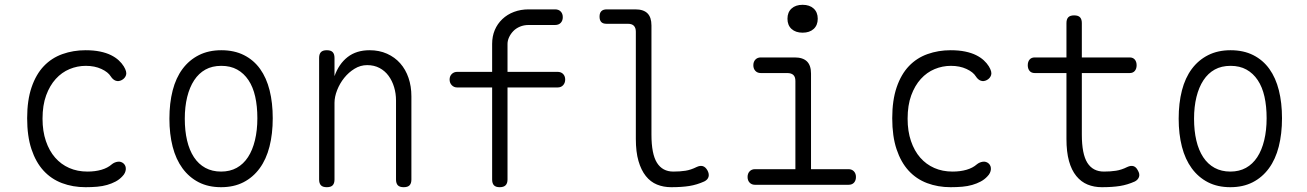

<svg xmlns="http://www.w3.org/2000/svg" viewBox="-20 -769 5440 799"><path d="M93 -277Q93 -352 111.5 -406Q130 -460 162.5 -494Q195 -528 240 -544Q285 -560 336 -560Q370 -560 396.5 -554.5Q423 -549 442 -539.5Q461 -530 474 -518Q487 -506 495 -493Q509 -470 504.5 -456.5Q500 -443 487 -436Q474 -429 462 -433Q450 -437 441 -451Q430 -469 402 -482Q374 -495 337 -495Q302 -495 269.5 -481.5Q237 -468 212 -440.5Q187 -413 172 -372Q157 -331 157 -275Q157 -223 171 -182Q185 -141 209.5 -113Q234 -85 268 -70Q302 -55 344 -55Q376 -55 402 -62.5Q428 -70 445 -85Q456 -94 470 -96Q484 -98 495 -88Q500 -83 502 -77Q504 -71 503.5 -64Q503 -57 499.5 -49.5Q496 -42 489 -35Q477 -22 461 -13.5Q445 -5 426 0.5Q407 6 384.5 8Q362 10 336 10Q283 10 238 -7Q193 -24 161 -59Q129 -94 111 -148Q93 -202 93 -277Z M900 10Q847 10 807 -10.5Q767 -31 739.5 -68.5Q712 -106 698.5 -158.5Q685 -211 685 -275Q685 -340 698.5 -392.5Q712 -445 739.5 -482Q767 -519 807.5 -539.5Q848 -560 901 -560Q955 -560 995.5 -539.5Q1036 -519 1062.5 -482Q1089 -445 1102 -393Q1115 -341 1115 -277Q1115 -212 1101.5 -159Q1088 -106 1060.5 -68.5Q1033 -31 993 -10.5Q953 10 900 10ZM900 -55Q937 -55 965 -70.5Q993 -86 1012 -115Q1031 -144 1041 -185.5Q1051 -227 1051 -277Q1051 -327 1042 -367Q1033 -407 1014 -435.5Q995 -464 967 -479.5Q939 -495 901 -495Q863 -495 835 -479.5Q807 -464 788 -435Q769 -406 759 -365.5Q749 -325 749 -275Q749 -225 758.5 -184.5Q768 -144 787 -115Q806 -86 834.5 -70.5Q863 -55 900 -55Z M1372 -341V-22Q1372 -6 1364.5 2Q1357 10 1340 10Q1323 10 1315.5 2Q1308 -6 1308 -22V-528Q1308 -544 1315.5 -552Q1323 -560 1340 -560Q1357 -560 1364.5 -552Q1372 -544 1372 -528V-452Q1390 -503 1426.5 -531.5Q1463 -560 1518 -560Q1558 -560 1590.5 -545.5Q1623 -531 1645.5 -505.5Q1668 -480 1680 -445Q1692 -410 1692 -368V-22Q1692 -6 1684.5 2Q1677 10 1660 10Q1643 10 1635.5 2Q1628 -6 1628 -22V-351Q1628 -380 1620 -406.5Q1612 -433 1597 -453.5Q1582 -474 1559.5 -486Q1537 -498 1508 -498Q1480 -498 1455.5 -483Q1431 -468 1412.5 -445Q1394 -422 1383 -394Q1372 -366 1372 -341Z M2300 -405H2092V-22Q2092 -6 2084 2Q2076 10 2059.5 10Q2043 10 2035.5 2Q2028 -6 2028 -22V-405H1883Q1869 -405 1860 -414.5Q1851 -424 1851 -438Q1851 -452 1860 -461Q1869 -470 1883 -470H2028V-586Q2028 -618 2039 -644Q2050 -670 2070.5 -689.5Q2091 -709 2119 -719.5Q2147 -730 2180 -730H2290Q2305 -730 2313.5 -721Q2322 -712 2322 -697.5Q2322 -683 2313.5 -674Q2305 -665 2290 -665H2180Q2160 -665 2143.5 -658Q2127 -651 2116 -639.5Q2105 -628 2098.5 -614Q2092 -600 2092 -586V-470H2300Q2315 -470 2323.5 -461Q2332 -452 2332 -438Q2332 -424 2323.5 -414.5Q2315 -405 2300 -405Z M2691 -209Q2691 -128 2714 -91.5Q2737 -55 2782 -55Q2810 -55 2832.5 -58.5Q2855 -62 2879 -74Q2894 -81 2905 -77.5Q2916 -74 2924 -60Q2932 -45 2928.5 -33Q2925 -21 2911 -14Q2880 0 2848.5 5Q2817 10 2773 10Q2741 10 2714 -1Q2687 -12 2667.5 -36.5Q2648 -61 2637 -99Q2626 -137 2626 -191V-637Q2626 -653 2618 -661.5Q2610 -670 2593 -670H2504Q2489 -670 2482 -677.5Q2475 -685 2475 -700Q2475 -715 2482.5 -722.5Q2490 -730 2505 -730H2624Q2658 -730 2674.5 -713.5Q2691 -697 2691 -663Z M3511 -65Q3525 -65 3533.5 -56Q3542 -47 3542 -32.5Q3542 -18 3534 -9Q3526 0 3511 0H3122Q3108 0 3099.5 -9Q3091 -18 3091 -32.5Q3091 -47 3099.5 -56Q3108 -65 3122 -65H3290V-432Q3290 -449 3281.5 -457Q3273 -465 3256 -465H3146Q3132 -465 3123.5 -474Q3115 -483 3115 -497.5Q3115 -512 3123.5 -521Q3132 -530 3146 -530H3287Q3321 -530 3338 -513.5Q3355 -497 3355 -463V-65ZM3320 -633Q3291 -633 3274 -648.5Q3257 -664 3257 -691Q3257 -718 3274 -733.5Q3291 -749 3320 -749Q3349 -749 3366 -733.5Q3383 -718 3383 -691Q3383 -664 3366 -648.5Q3349 -633 3320 -633Z M3693 -277Q3693 -352 3711.5 -406Q3730 -460 3762.5 -494Q3795 -528 3840 -544Q3885 -560 3936 -560Q3970 -560 3996.5 -554.5Q4023 -549 4042 -539.5Q4061 -530 4074 -518Q4087 -506 4095 -493Q4109 -470 4104.5 -456.5Q4100 -443 4087 -436Q4074 -429 4062 -433Q4050 -437 4041 -451Q4030 -469 4002 -482Q3974 -495 3937 -495Q3902 -495 3869.5 -481.5Q3837 -468 3812 -440.5Q3787 -413 3772 -372Q3757 -331 3757 -275Q3757 -223 3771 -182Q3785 -141 3809.5 -113Q3834 -85 3868 -70Q3902 -55 3944 -55Q3976 -55 4002 -62.5Q4028 -70 4045 -85Q4056 -94 4070 -96Q4084 -98 4095 -88Q4100 -83 4102 -77Q4104 -71 4103.5 -64Q4103 -57 4099.5 -49.5Q4096 -42 4089 -35Q4077 -22 4061 -13.5Q4045 -5 4026 0.5Q4007 6 3984.5 8Q3962 10 3936 10Q3883 10 3838 -7Q3793 -24 3761 -59Q3729 -94 3711 -148Q3693 -202 3693 -277Z M4681 -530Q4695 -530 4702.5 -521Q4710 -512 4710 -497.5Q4710 -483 4702.5 -474Q4695 -465 4681 -465H4482V-209Q4482 -128 4505 -91.5Q4528 -55 4574 -55Q4601 -55 4624 -58.5Q4647 -62 4671 -74Q4686 -81 4697 -77.5Q4708 -74 4715 -60Q4724 -45 4720 -33Q4716 -21 4703 -14Q4672 0 4640.5 5Q4609 10 4565 10Q4533 10 4506 -1Q4479 -12 4459 -36.5Q4439 -61 4428.5 -99Q4418 -137 4418 -191V-465H4286Q4272 -465 4264.5 -474Q4257 -483 4257 -497.5Q4257 -512 4264.5 -521Q4272 -530 4286 -530H4418V-673Q4418 -689 4425.5 -697Q4433 -705 4450 -705Q4467 -705 4474.5 -697Q4482 -689 4482 -673V-530Z M5100 10Q5047 10 5007 -10.5Q4967 -31 4939.5 -68.5Q4912 -106 4898.5 -158.5Q4885 -211 4885 -275Q4885 -340 4898.5 -392.5Q4912 -445 4939.5 -482Q4967 -519 5007.5 -539.5Q5048 -560 5101 -560Q5155 -560 5195.5 -539.5Q5236 -519 5262.5 -482Q5289 -445 5302 -393Q5315 -341 5315 -277Q5315 -212 5301.5 -159Q5288 -106 5260.5 -68.5Q5233 -31 5193 -10.5Q5153 10 5100 10ZM5100 -55Q5137 -55 5165 -70.5Q5193 -86 5212 -115Q5231 -144 5241 -185.5Q5251 -227 5251 -277Q5251 -327 5242 -367Q5233 -407 5214 -435.5Q5195 -464 5167 -479.5Q5139 -495 5101 -495Q5063 -495 5035 -479.5Q5007 -464 4988 -435Q4969 -406 4959 -365.5Q4949 -325 4949 -275Q4949 -225 4958.5 -184.5Q4968 -144 4987 -115Q5006 -86 5034.5 -70.5Q5063 -55 5100 -55Z"/></svg>

Font: Maple Mono NL ExtraLight
Style: Regular
Weight: 275
Monospace: yes
Designer: subframe7536
Version: Version 7.000